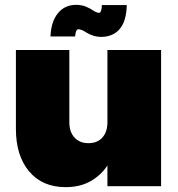

<svg xmlns="http://www.w3.org/2000/svg" viewBox="-20 -771 737 795"><path d="M424.8 0V-85.9Q398.4 -45.4 355 -20.8Q311.5 3.9 252 3.9Q155.3 3.9 100.6 -61.3Q45.9 -126.5 45.9 -236.8V-564H267.1V-265.1Q267.1 -224.6 288.6 -201.4Q310.1 -178.2 346.2 -178.2Q382.8 -178.2 403.8 -201.4Q424.8 -224.6 424.8 -265.1V-564H647V0ZM291 -620.1H189Q191.4 -681.2 219.7 -716.1Q248 -751 295.9 -751Q301.8 -751 307.1 -750.5Q312.5 -750 317.6 -748.8Q322.8 -747.6 326.2 -746.8Q329.6 -746.1 334.7 -743.9Q339.8 -741.7 341.8 -740.7Q343.8 -739.7 349.4 -737.1Q355 -734.4 356 -733.9Q377.9 -717.8 390.1 -717.8Q400.4 -717.8 401.9 -750H504.9Q503.4 -683.6 475.6 -650.9Q447.8 -618.2 397.9 -618.2Q367.7 -618.2 337.9 -636.2Q335.4 -637.7 330.1 -640.9Q324.7 -644 321.5 -645.5Q318.4 -647 313.5 -648.4Q308.6 -649.9 304.2 -649.9Q293.5 -649.9 291 -620.1Z"/></svg>

Font: SVN-Poppins Black
Style: Regular
Weight: 900
Designer: Ninad Kale (Devanagari), Jonny Pinhorn (Latin)
Foundry: Indian Type Foundry
Version: Version 3.002 2017